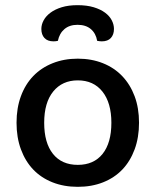

<svg xmlns="http://www.w3.org/2000/svg" viewBox="-20 -709 602 743"><path d="M518 -234Q518 -177 501 -131Q484 -85 453.5 -53Q423 -21 379 -3.5Q335 14 281 14Q227 14 183 -3.5Q139 -21 108.5 -53Q78 -85 61 -131Q44 -177 44 -234Q44 -291 61 -337Q78 -383 109 -415Q140 -447 184 -464.5Q228 -482 281 -482Q334 -482 378 -464.5Q422 -447 453 -414.5Q484 -382 501 -336.5Q518 -291 518 -234ZM281 -398Q221 -398 186 -355Q151 -312 151 -234Q151 -156 185 -113.5Q219 -71 281 -71Q343 -71 377 -113.5Q411 -156 411 -234Q411 -311 376.5 -354.5Q342 -398 281 -398ZM280 -613Q249 -613 229.5 -596.5Q210 -580 204 -551Q200 -550 196 -549.5Q192 -549 187 -549Q164 -549 152 -562Q140 -575 140 -597Q140 -614 149 -630.5Q158 -647 175.5 -660Q193 -673 219 -681Q245 -689 280 -689Q316 -689 342.5 -681Q369 -673 386.5 -660Q404 -647 412.5 -630.5Q421 -614 421 -597Q421 -575 409 -562Q397 -549 374 -549Q366 -549 356 -551Q351 -580 331.5 -596.5Q312 -613 280 -613Z"/></svg>

Font: Baloo Thambi 2 Medium
Style: Regular
Weight: 500
Designer: Aadarsh Rajan and Ek Type
Foundry: Ek Type
Version: Version 1.640;hotconv 1.0.111;makeotfexe 2.5.65597; ttfautoh